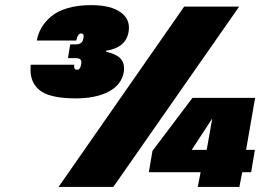

<svg xmlns="http://www.w3.org/2000/svg" viewBox="-20 -737 1064 757"><path d="M210.9 0 706.1 -710.9H922.9L426.8 0ZM950.2 -146H984.9L970.2 -58.1H935.1L923.8 0H759.8L771 -58.1H566.9L581.1 -142.1L738.8 -351.1H985.8ZM735.8 -146H794.9L816.9 -270ZM125 -577.1Q129.9 -604.5 143.6 -627.9Q157.2 -651.4 181.6 -672.1Q206.1 -692.9 246.3 -704.8Q286.6 -716.8 338.9 -716.8Q417.5 -716.8 456.5 -688Q495.6 -659.2 486.8 -610.8Q476.6 -549.3 398.9 -537.1L397.9 -533.2Q441.9 -522.9 457.5 -503.4Q473.1 -483.9 467.8 -452.1Q459 -402.3 408.4 -375.7Q357.9 -349.1 277.8 -349.1Q223.6 -349.1 186.8 -358.4Q149.9 -367.7 130.9 -386Q111.8 -404.3 105 -427.5Q98.1 -450.7 101.1 -481.9H272.9Q269.5 -461.9 284.2 -461.9Q296.4 -461.9 299.8 -482.9Q302.7 -496.6 297.4 -502.2Q292 -507.8 277.8 -507.8H248L256.8 -562H277.8Q292.5 -562 299.8 -567.9Q307.1 -573.7 309.1 -587.9Q312.5 -605 299.8 -605Q286.1 -605 280.8 -577.1Z"/></svg>

Font: SVN-Poppins Black
Style: Italic
Weight: 900
Italic angle: -10°
Designer: Ninad Kale (Devanagari), Jonny Pinhorn (Latin)
Foundry: Indian Type Foundry
Version: Version 3.002 2017